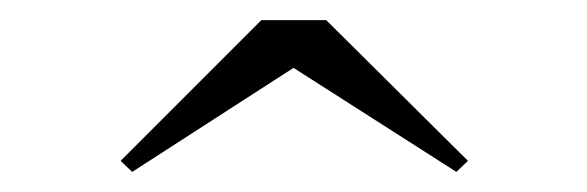

<svg xmlns="http://www.w3.org/2000/svg" viewBox="-20 -790 584 191"><path d="M111.5 -619 100 -630 240 -770H304.5L445.5 -630L434 -619L272 -722.5Z"/></svg>

Font: Bodoni Moda 11pt
Style: Regular
Weight: 400
Version: Version 2.004